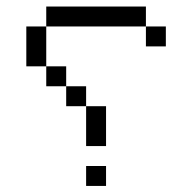

<svg xmlns="http://www.w3.org/2000/svg" viewBox="-20 -708 540 602"><path d="M312.5 -125V-187.5H250V-125ZM500 -562.5V-625H437.5V-562.5ZM250 -375Q250 -375 250 -250H312.5Q312.5 -250 312.5 -375ZM250 -375V-437.5H187.5V-375ZM187.5 -437.5V-500H125V-437.5ZM125 -500Q125 -500 125 -625H62.5Q62.5 -625 62.5 -500ZM125 -625H437.5V-687.5H125Z"/></svg>

Font: UnifontExMono
Style: Regular
Weight: 500
Version: Version 15.0.06